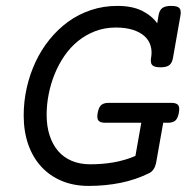

<svg xmlns="http://www.w3.org/2000/svg" viewBox="-20 -610 640 641"><path d="M331.1 -200.2Q314.5 -200.2 308.6 -207.5Q302.7 -214.8 306.2 -233.4Q309.6 -252 317.9 -259.3Q326.2 -266.6 342.8 -266.6H552.2Q568.8 -266.6 574.7 -259.3Q580.6 -252 577.1 -233.4Q573.7 -214.8 565.4 -207.5Q557.1 -200.2 540.5 -200.2H524.9L501 -65.4Q498.5 -53.7 492.7 -44.9Q486.8 -36.1 477.5 -31.7Q433.1 -9.8 382.3 0.5Q331.5 10.7 275.9 10.7Q226.1 10.7 186 -6.1Q146 -22.9 117.7 -53.7Q89.4 -84.5 74.2 -127.9Q59.1 -171.4 59.1 -224.6Q59.1 -271.5 69.3 -316.9Q79.6 -362.3 98.6 -403.1Q117.7 -443.8 145.3 -478Q172.9 -512.2 207.5 -537.4Q242.2 -562.5 283.7 -576.4Q325.2 -590.3 372.1 -590.3Q420.4 -590.3 453.1 -574.5Q485.8 -558.6 504.9 -532.2L509.3 -558.6Q512.2 -575.7 521.7 -583Q531.2 -590.3 551.8 -590.3Q572.3 -590.3 578.9 -583Q585.4 -575.7 582.5 -558.6L557.6 -417Q554.7 -399.9 545.4 -392.6Q536.1 -385.3 515.6 -385.3Q495.1 -385.3 488.3 -392.6Q481.4 -399.9 484.4 -417Q488.3 -439 482.7 -457.5Q477.1 -476.1 462.2 -489.5Q447.3 -502.9 423.3 -510.5Q399.4 -518.1 366.7 -518.1Q329.6 -518.1 297.9 -505.9Q266.1 -493.7 240.5 -472.9Q214.8 -452.1 195.3 -423.8Q175.8 -395.5 162.6 -363Q149.4 -330.6 142.6 -295.9Q135.7 -261.2 135.7 -227.1Q135.7 -188 145.8 -157.5Q155.8 -127 174.3 -105.5Q192.9 -84 220 -72.8Q247.1 -61.5 281.2 -61.5Q322.8 -61.5 360.1 -68.1Q397.5 -74.7 432.1 -89.4L451.7 -200.2Z"/></svg>

Font: Courier Prime
Style: Italic
Weight: 400
Monospace: yes
Designer: Alan Dague-Greene
Foundry: Quote-Unquote Apps
Version: Version 1.202